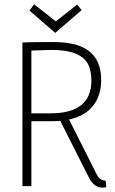

<svg xmlns="http://www.w3.org/2000/svg" viewBox="-20 -854 527 881"><path d="M124 0V-297.9H223.6Q246.1 -297.9 256.8 -298.8L390.6 -34.2Q413.1 5.9 447.3 6.8Q458 6.8 467.8 4.9L464.8 -25.4H460.9Q436.5 -27.3 423.8 -53.7L296.9 -305.7Q410.2 -330.1 437.5 -430.7Q444.3 -457 444.3 -487.3Q444.3 -630.9 298.8 -655.3Q264.6 -661.1 223.6 -661.1Q128.9 -661.1 83 -659.2V0ZM216.8 -625Q352.5 -625 385.7 -556.6Q399.4 -526.4 399.4 -481.4Q397.5 -335 214.8 -334H124V-622.1Q212.9 -625 216.8 -625ZM233.4 -703.1 354.5 -807.6 334 -833 236.3 -755.9 136.7 -834 115.2 -805.7Z"/></svg>

Font: Yaldevi Colombo ExtraLight
Style: Regular
Weight: 275
Designer: Sol Matas, Denzil Rajitha, Kosala Senevirathne and Pathum Egodawatta
Foundry: Mooniak
Version: Version 1.020 ; ttfautohint (v1.6)